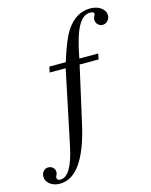

<svg xmlns="http://www.w3.org/2000/svg" viewBox="-276 -761 830 1052"><g transform="rotate(-15 138.5 -235.5)"><path d="M41 -428H134Q173 -554 206 -601Q260 -678 338 -678Q375 -678 399.5 -660.5Q424 -643 424 -616Q424 -599 411.5 -586Q399 -573 382 -573Q368 -573 356.5 -584Q345 -595 345 -612Q345 -622 350 -631Q355 -640 355 -643Q355 -656 333 -656Q291 -656 262 -601.5Q233 -547 211 -428H318L312 -396H204L132 -76Q68 207 -68 207Q-102 207 -124.5 189.5Q-147 172 -147 146Q-147 129 -136 116.5Q-125 104 -109 104Q-92 104 -81.5 114.5Q-71 125 -71 141Q-71 148 -75.5 156.5Q-80 165 -80 170Q-80 186 -60 186Q3 186 37 24L125 -396H34Z"/></g></svg>

Font: STIX
Style: Italic
Weight: 400
Italic angle: -16.33°
Designer: MicroPress Inc., with final additions and corrections provided by Coen Hoffman, Elsevier (retired)
Version: Version 1.1.1